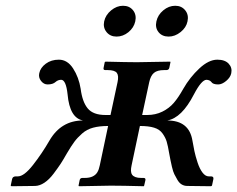

<svg xmlns="http://www.w3.org/2000/svg" viewBox="-20 -645 823 666"><path d="M522.5 -570.8Q527.3 -593.3 546.4 -609.1Q565.4 -625 587.9 -625Q609.9 -625 622.6 -609.1Q635.3 -593.3 630.4 -570.8Q626 -549.3 606.4 -533.7Q586.9 -518.1 564.9 -518.1Q542.5 -518.1 530 -533.4Q517.6 -548.8 522.5 -570.8ZM341.3 -570.8Q346.2 -593.3 365.5 -609.1Q384.8 -625 406.7 -625Q429.2 -625 441.7 -609.1Q454.1 -593.3 449.2 -570.8Q444.3 -548.8 425.5 -533.4Q406.7 -518.1 384.3 -518.1Q362.3 -518.1 349.6 -533.7Q336.9 -549.3 341.3 -570.8ZM465.3 -208 436.5 -71.8Q434.1 -61 434.3 -52.7Q434.6 -44.4 438.2 -39.1Q441.9 -33.7 449.7 -30.8Q457.5 -27.8 469.7 -27.8H478Q485.8 -27.8 484.4 -20L480 -1L479 1Q403.3 -1 364.3 -1L253.9 1L252.4 -1L256.3 -20Q257.8 -27.8 266.1 -27.8H273.9Q290.5 -27.8 301.3 -33Q312 -38.1 317.6 -47.4Q323.2 -56.6 326.2 -71.8L355 -208Q324.7 -208 303 -202.1Q281.2 -196.3 264.9 -181.9Q248.5 -167.5 238 -153.3Q227.5 -139.2 211.9 -112.8Q199.2 -90.3 190.4 -76.9Q181.6 -63.5 166 -42.7Q150.4 -22 134 -11.2Q117.7 -0.5 102.1 0L20 1L17.1 -1L22 -23.9Q23.9 -32.7 34.2 -33.2H42Q63.5 -33.2 94.5 -72.8Q125.5 -112.3 151.4 -157.2Q191.9 -227.1 268.1 -227.1Q221.7 -235.4 214.4 -317.9Q209 -367.7 192.4 -368.2Q181.2 -368.2 172.9 -360.8Q163.6 -352.1 145 -352.1Q131.8 -352.1 122.3 -364.3Q112.8 -376.5 116.2 -391.1Q120.1 -410.2 138.9 -424.1Q157.7 -438 184.1 -438Q213.9 -438 233.6 -407.5Q253.4 -377 259.8 -336.9Q265.6 -291.5 284.4 -268.8Q303.2 -246.1 346.2 -246.1H363.3L387.7 -359.9Q392.6 -382.3 385.3 -392.1Q377.9 -401.9 353.5 -401.9H345.2Q337.4 -401.9 339.4 -410.2L343.3 -429.2L345.7 -431.2Q420.4 -429.2 455.1 -429.2L570.8 -431.2L571.3 -429.2L567.4 -410.2Q565.9 -402.3 557.6 -401.9H549.3Q525.4 -401.9 513.9 -392.1Q502.4 -382.3 497.6 -359.9L473.1 -246.1H490.2Q519.5 -246.1 543.2 -257.8Q566.9 -269.5 583 -288.3Q599.1 -307.1 615.7 -336.9Q638.7 -377 671.4 -407.5Q704.1 -438 733.9 -438Q760.3 -438 773.2 -424.1Q786.1 -410.2 782.2 -391.1Q779.3 -376.5 764.6 -364.3Q750 -352.1 736.8 -352.1Q718.3 -352.1 712.9 -360.8Q707.5 -367.7 696.3 -368.2Q679.2 -368.2 652.8 -317.9Q610.4 -235.4 560.1 -227.1Q636.2 -227.1 647.5 -157.2Q650.4 -139.2 654.3 -121.1Q658.2 -103 665.3 -81.3Q672.4 -59.6 682.4 -46.4Q692.4 -33.2 704.1 -33.2H711.9Q721.7 -33.2 720.2 -23.9L715.3 -1L711.9 1L629.9 0Q619.1 0 610.4 -5.1Q601.6 -10.3 595.2 -21.5Q588.9 -32.7 584.7 -40.8Q580.6 -48.8 576.4 -66.4Q572.3 -84 571.3 -89.8Q570.3 -95.7 566.9 -112.8Q562.5 -139.2 558.3 -153.3Q554.2 -167.5 543.9 -181.9Q533.7 -196.3 514.6 -202.1Q495.6 -208 465.3 -208Z"/></svg>

Font: Linux Libertine Slanted
Style: Semibold Slanted
Weight: 600
Designer: Philipp H. Poll
Foundry: Philipp H. Poll
Version: Version 5.1.1